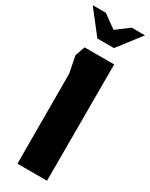

<svg xmlns="http://www.w3.org/2000/svg" viewBox="-250 -967 791 1012"><g transform="rotate(30 146.0 -461.0)"><path d="M61 0 60 -548 40 -648 61 -708H241V0ZM-13 -922 96 -782H197L305 -922H224L147 -864L67 -922Z"/></g></svg>

Font: Rowdies
Style: Regular
Weight: 400
Designer: Jaikishan Patel
Version: Version 1.000; ttfautohint (v1.8.3)